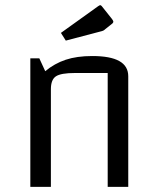

<svg xmlns="http://www.w3.org/2000/svg" viewBox="-20 -727 612 747"><path d="M98 0V-500H133L156 -450Q192 -480 235.5 -494.5Q279 -509 339 -509Q409 -509 444 -489.5Q479 -470 479 -430V0H399V-443H272Q217 -443 197.5 -430Q178 -417 178 -380V0ZM236 -569 217 -599 362 -703Q368 -707 369 -707Q373 -707 376 -703L415 -654Q421 -646 421 -643Q421 -638 414 -633L390 -614Q386 -610 382 -608Q378 -606 369 -604Z"/></svg>

Font: Changa Light
Style: Regular
Weight: 300
Designer: Eduardo Rodriguez Tunni
Foundry: Eduardo Rodriguez Tunni
Version: Version 3.002; ttfautohint (v1.8.2)